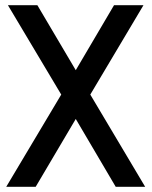

<svg xmlns="http://www.w3.org/2000/svg" viewBox="-20 -720 584 740"><path d="M4 0 216 -355.5 10.5 -700H124L272 -449.5L419.5 -700H533L328 -355.5L539.5 0H426L272 -261.5L117.5 0Z"/></svg>

Font: Cabin Condensed Medium
Style: Regular
Weight: 500
Width: 3
Designer: Pablo Impallari
Foundry: Pablo Impallari. http://www.impallari.com Igino Marini. http://www.ikern.com
Version: Version 3.001; ttfautohint (v1.8.3)